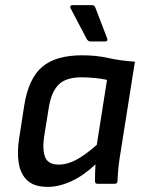

<svg xmlns="http://www.w3.org/2000/svg" viewBox="-20 -718 570 750"><path d="M167 12Q115 12 88 -12Q61 -36 53.5 -79.5Q46 -123 55 -179L75 -308Q92 -412 145 -457Q198 -502 301 -502Q356 -502 402.5 -491.5Q449 -481 507 -477L451 -123Q446 -95 443 -66.5Q440 -38 439 -11Q439 0 427 0H361Q351 0 351 -11Q351 -26 351.5 -42.5Q352 -59 353 -76Q308 -33 259.5 -10.5Q211 12 167 12ZM210 -75Q242 -75 276.5 -93Q311 -111 358 -152L398 -406Q376 -411 348.5 -413.5Q321 -416 299 -416Q238 -416 209.5 -388Q181 -360 171 -300L152 -182Q145 -133 156.5 -104Q168 -75 210 -75ZM333 -556Q324 -556 318 -567L255 -687Q254 -691 255.5 -694.5Q257 -698 262 -698H340Q349 -698 353 -687L399 -567Q402 -556 390 -556Z"/></svg>

Font: Sofia Sans SemiBold
Style: Italic
Weight: 600
Italic angle: -9°
Designer: Botio Nikoltchev, Ani Petrova
Foundry: lettersoup
Version: Version 4.100-B